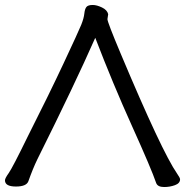

<svg xmlns="http://www.w3.org/2000/svg" viewBox="-27 -737 744 772"><path d="M633 15Q607 15 601 -1Q582 -57 504.5 -228.5Q427 -400 356 -585Q274 -399 123 -96Q105 -59 87 -8Q79 13 37 13Q-7 13 -7 -12Q-7 -20 8 -41Q23 -62 85 -189Q169 -355 229 -483Q289 -611 299.5 -637Q310 -663 312 -682Q314 -701 320.5 -709Q327 -717 346 -717Q362 -717 383 -707Q404 -697 408 -680L405 -660Q405 -648 458 -522Q624 -127 685 -39Q697 -22 697 -16Q697 0 676.5 7.5Q656 15 633 15Z"/></svg>

Font: LXGW WenKai TC
Style: Bold
Weight: 700
Designer: LXGW / Fontworks Inc.
Foundry: LXGW / Fontworks Inc.
Version: Version 1.330;April 28, 2024